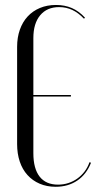

<svg xmlns="http://www.w3.org/2000/svg" viewBox="-20 -726 384 754"><path d="M47.2 -160.4Q47.2 -122.5 57.6 -91.5Q68 -60.5 87.9 -38.6Q107.8 -16.6 135.8 -4.6Q163.9 7.5 198.6 7.5Q247.5 7.5 283.5 -16.9Q319.5 -41.2 337.4 -86.9L331.4 -88.9Q324.4 -68.5 312 -52.4Q299.6 -36.2 283.6 -24.8Q267.6 -13.4 248.4 -7.1Q229.2 -0.9 207.9 -0.9Q160.4 -0.9 135.7 -32.3Q111 -63.8 111 -124.5V-576.5Q111 -633.9 137.8 -666Q164.5 -698.1 212.2 -698.1Q240.1 -698.1 264.1 -686.8Q288.1 -675.5 309.8 -652.5L313.8 -656.5Q290.4 -682.2 262.3 -694.4Q234.2 -706.5 199.8 -706.5Q164.8 -706.5 136.6 -694.6Q108.4 -682.8 88.5 -661.2Q68.6 -639.6 57.9 -609.2Q47.2 -578.8 47.2 -542ZM258.4 -347V-353H87.9V-347Z"/></svg>

Font: Moniqa Black
Style: Regular
Weight: 900
Designer: Rajesh Rajput
Foundry: Rajesh Rajput
Version: Version 1.000